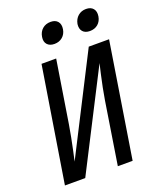

<svg xmlns="http://www.w3.org/2000/svg" viewBox="-169 -1047 939 1146"><g transform="rotate(-20 300.0 -473.5)"><path d="M41 0 158 -730H251L188 -334Q182 -297 174 -256Q166 -215 158 -177.5Q150 -140 144 -114L458 -730H587L471 0H377L439 -394Q445 -430 453 -471.5Q461 -513 470 -551.5Q479 -590 485 -616L170 0ZM497 -815Q467 -815 452 -832.5Q437 -850 441 -880Q447 -911 468 -929Q489 -947 519 -947Q549 -947 564 -929Q579 -911 574 -880Q569 -850 548.5 -832.5Q528 -815 497 -815ZM272 -815Q242 -815 226.5 -832.5Q211 -850 216 -880Q221 -911 242 -929Q263 -947 294 -947Q324 -947 339 -929Q354 -911 349 -880Q344 -850 323 -832.5Q302 -815 272 -815Z"/></g></svg>

Font: JetBrains Mono NL Medium
Style: Italic
Weight: 500
Italic angle: -9°
Monospace: yes
Designer: Philipp Nurullin, Konstantin Bulenkov
Foundry: JetBrains
Version: Version 2.305; ttfautohint (v1.8.4.7-5d5b)